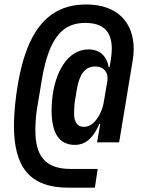

<svg xmlns="http://www.w3.org/2000/svg" viewBox="-20 -730 640 862"><path d="M418.7 28.4H296.2C180.4 28.4 138.8 -33.7 138.8 -144.2C138.8 -164.8 140.3 -206.3 145.2 -235.8L167.6 -370.7C201.3 -573.9 269.5 -627.1 362.9 -627.1C442.5 -627.1 481.9 -589.8 481.9 -511.7C481.9 -498.2 480.5 -480.1 477.6 -462.4L471.9 -428.3H468C460.2 -476.2 429.7 -508.2 377.5 -508.2C284.8 -508.2 225.1 -407.7 213.8 -279.5C212.7 -264.9 211.6 -250 211.6 -235.1C211.6 -132.5 245 -79.5 316.1 -79.5C371.1 -79.5 403.1 -120.4 426.1 -174H430L415.8 -90.9H514.9L575.6 -457.7C578.8 -476.6 580.3 -494.7 580.3 -509.9C580.3 -626.8 509.6 -709.9 366.8 -709.9C183.6 -709.9 99.1 -573.5 61.1 -356.9C49.7 -291.5 42.6 -222.7 42.6 -166.5C42.6 16.7 110.1 112.6 287.3 112.6H405.9ZM312.5 -221.2C312.5 -231.9 313.6 -258.5 316.1 -274.5L324.6 -326.7C335.9 -394.9 360.4 -431.5 407.3 -431.5C451 -431.5 467.3 -399.5 462 -366.8L446.7 -276.3C441.1 -239 426.5 -210.9 412.6 -192.8C398.8 -174.7 380.3 -160.5 356.5 -160.5C327.4 -160.5 312.5 -181.5 312.5 -221.2Z"/></svg>

Font: Margiela Mono Italic SmBold It
Style: Regular
Weight: 600
Designer: Mike Abbink, Paul van der Laan, Pieter van Rosmalen
Foundry: Bold Monday
Version: Version 2.003 2021